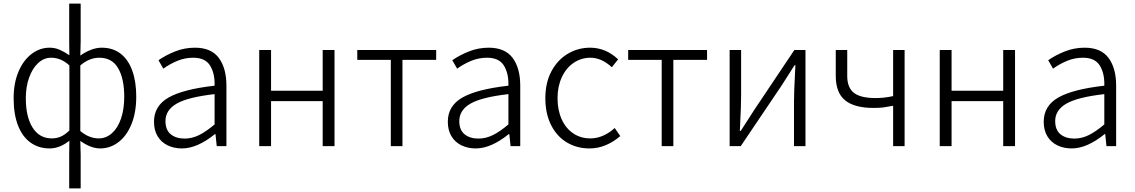

<svg xmlns="http://www.w3.org/2000/svg" viewBox="-20 -815 6331 1071"><path d="M257 13Q196 13 150.5 -19.5Q105 -52 80.5 -115Q56 -178 56 -267Q56 -351 83 -415Q110 -479 156 -514Q202 -549 257 -549Q286 -549 311.5 -538Q337 -527 367 -507L366 -586V-795H430V-586L428 -505Q456 -525 487 -537Q518 -549 547 -549Q610 -549 653 -515.5Q696 -482 718 -420.5Q740 -359 740 -276Q740 -187 713 -121.5Q686 -56 640 -21.5Q594 13 539 13Q487 13 428 -29L430 50V236H366V50L367 -30Q313 13 257 13ZM367 -87V-450Q321 -493 265 -493Q225 -493 193 -463.5Q161 -434 142.5 -382.5Q124 -331 124 -267Q124 -163 162 -103Q200 -43 269 -43Q296 -43 319 -53Q342 -63 367 -87ZM673 -275Q673 -376 639 -434.5Q605 -493 534 -493Q478 -493 428 -450V-84Q477 -43 531 -43Q572 -43 604.5 -72Q637 -101 655 -153.5Q673 -206 673 -275Z M839 -136Q839 -224 919.5 -270.5Q1000 -317 1177 -337Q1179 -405 1152 -449Q1125 -493 1058 -493Q1011 -493 969 -475.5Q927 -458 891 -432L864 -479Q904 -507 956.5 -528Q1009 -549 1067 -549Q1158 -549 1200.5 -492Q1243 -435 1243 -337V0H1189L1182 -67H1179Q1080 13 995 13Q951 13 915.5 -4Q880 -21 859.5 -54.5Q839 -88 839 -136ZM1177 -121V-290Q1028 -273 965.5 -237Q903 -201 903 -140Q903 -90 932.5 -66Q962 -42 1010 -42Q1051 -42 1090.5 -61.5Q1130 -81 1177 -121Z M1492 -536V-309H1780V-536H1846V0H1780V-251H1492V0H1426V-536Z M1973 -481V-536H2413V-481H2225V0H2160V-481Z M2478 -136Q2478 -224 2558.5 -270.5Q2639 -317 2816 -337Q2818 -405 2791 -449Q2764 -493 2697 -493Q2650 -493 2608 -475.5Q2566 -458 2530 -432L2503 -479Q2543 -507 2595.5 -528Q2648 -549 2706 -549Q2797 -549 2839.5 -492Q2882 -435 2882 -337V0H2828L2821 -67H2818Q2719 13 2634 13Q2590 13 2554.5 -4Q2519 -21 2498.5 -54.5Q2478 -88 2478 -136ZM2816 -121V-290Q2667 -273 2604.5 -237Q2542 -201 2542 -140Q2542 -90 2571.5 -66Q2601 -42 2649 -42Q2690 -42 2729.5 -61.5Q2769 -81 2816 -121Z M3022 -267Q3022 -354 3056 -417.5Q3090 -481 3147 -515Q3204 -549 3272 -549Q3359 -549 3428 -484L3393 -440Q3335 -493 3274 -493Q3222 -493 3180 -464.5Q3138 -436 3114 -384.5Q3090 -333 3090 -267Q3090 -201 3113 -150Q3136 -99 3177.5 -71Q3219 -43 3273 -43Q3311 -43 3346 -59Q3381 -75 3409 -101L3440 -56Q3403 -24 3359.5 -5.5Q3316 13 3268 13Q3198 13 3142 -20.5Q3086 -54 3054 -117.5Q3022 -181 3022 -267Z M3484 -481V-536H3924V-481H3736V0H3671V-481Z M4114 -536V-285Q4114 -222 4109 -130Q4108 -108 4107 -85H4112Q4129 -111 4145 -136L4186 -200L4411 -536H4473V0H4409V-250Q4409 -298 4415 -414Q4416 -433 4417 -451H4412L4338 -335L4112 0H4050V-536Z M4852 -213Q4746 -213 4694 -255.5Q4642 -298 4642 -391V-536H4706V-391Q4706 -326 4743.5 -297Q4781 -268 4864 -268Q4913 -268 4962 -279V-536H5026V0H4962V-225Q4925 -218 4905.5 -215.5Q4886 -213 4852 -213Z M5288 -536V-309H5576V-536H5642V0H5576V-251H5288V0H5222V-536Z M5802 -136Q5802 -224 5882.5 -270.5Q5963 -317 6140 -337Q6142 -405 6115 -449Q6088 -493 6021 -493Q5974 -493 5932 -475.5Q5890 -458 5854 -432L5827 -479Q5867 -507 5919.5 -528Q5972 -549 6030 -549Q6121 -549 6163.5 -492Q6206 -435 6206 -337V0H6152L6145 -67H6142Q6043 13 5958 13Q5914 13 5878.5 -4Q5843 -21 5822.5 -54.5Q5802 -88 5802 -136ZM6140 -121V-290Q5991 -273 5928.5 -237Q5866 -201 5866 -140Q5866 -90 5895.5 -66Q5925 -42 5973 -42Q6014 -42 6053.5 -61.5Q6093 -81 6140 -121Z"/></svg>

Font: 寒蝉端黑体 Light
Style: Regular
Weight: 300
Designer: ChillDuanSans {Warren2060}; 
Source Han Sans {Ryoko NISHIZUKA 西塚涼子 (kana, bopomofo & ideographs); Paul D. Hunt (Latin, G
Foundry: ChillType&Adobe
Version: Version 1.300;Glyphs 3.3 (3306)